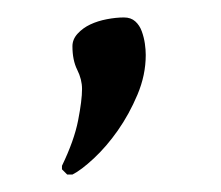

<svg xmlns="http://www.w3.org/2000/svg" viewBox="-20 -103 253 220"><path d="M57 97 51 91V87Q65 58 69.5 35Q74 12 74 -1Q74 -12 68.5 -23Q63 -34 63 -50Q63 -58 69 -64.5Q75 -71 83.5 -75Q92 -79 102.5 -81Q113 -83 122 -83Q130 -83 135 -78.5Q140 -74 142.5 -67Q145 -60 146 -53Q147 -46 147 -40Q147 -17 137.5 5.5Q128 28 115 46.5Q102 65 87.5 78.5Q73 92 63 97Z"/></svg>

Font: Quattrocento
Style: Regular
Weight: 400
Designer: Pablo Impallari
Foundry: Pablo Impallari, Igino Marini, Branda Gallo
Version: Version 2.000